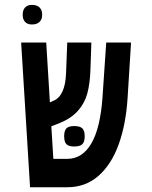

<svg xmlns="http://www.w3.org/2000/svg" viewBox="-20 -788 640 808"><path d="M69 -609H174.5L190 -357L204 -363.5Q254.5 -383.5 258 -480.5L263 -609H364.5L360.5 -492Q358.5 -436 347.5 -395Q336.5 -354 308 -321.8Q279.5 -289.5 228.5 -269L196 -256.5L204.5 -119.5H263.5Q326.5 -119.5 364.5 -184.5Q402.5 -249.5 411.5 -380.5L427 -609H531.5L517 -376.5Q510 -265 479.5 -180.5Q449 -96 394.5 -48Q340 0 263 0H106.5ZM250 -214.5Q250 -238 259.5 -247.8Q269 -257.5 292.5 -257.5Q316.5 -257.5 326.5 -247.8Q336.5 -238 336.5 -214.5Q336.5 -191 326.5 -181.2Q316.5 -171.5 292.5 -171.5Q269 -171.5 259.5 -181.2Q250 -191 250 -214.5ZM75.5 -726Q75.5 -745.5 85.5 -756.5Q95.5 -767.5 114.5 -767.5Q135 -767.5 146.2 -756.8Q157.5 -746 157.5 -726Q157.5 -706.5 146.2 -695.8Q135 -685 114.5 -685Q95.5 -685 85.5 -695.8Q75.5 -706.5 75.5 -726Z"/></svg>

Font: JuliaMono SemiBold
Style: Italic
Weight: 600
Italic angle: -9°
Monospace: yes
Designer: cormullion
Foundry: corm
Version: Version 0.056; ttfautohint (v1.8.4)